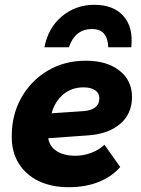

<svg xmlns="http://www.w3.org/2000/svg" viewBox="-20 -770 587 800"><path d="M266 10Q194 10 140.5 -16Q87 -42 57.5 -90Q28 -138 29 -203Q29 -293 69.5 -364Q110 -435 179.5 -476Q249 -517 338 -517Q425 -517 477.5 -476Q530 -435 530 -366Q530 -296 481 -254Q432 -212 348 -206L181 -194Q186 -160 216 -140.5Q246 -121 295 -121Q328 -121 361 -133.5Q394 -146 415 -167L481 -74Q446 -34 391.5 -12Q337 10 266 10ZM328 -406Q279 -406 244 -377Q209 -348 195 -298L328 -307Q359 -309 376.5 -322.5Q394 -336 394 -361Q394 -382 376.5 -394Q359 -406 328 -406ZM431 -573Q430 -609 414 -629Q398 -649 363 -649Q293 -649 267 -573H165Q181 -655 238.5 -702.5Q296 -750 373 -750Q453 -750 494.5 -703Q536 -656 527 -573Z"/></svg>

Font: Livvic
Style: Bold Italic
Weight: 700
Italic angle: -10°
Designer: Jacques Le Bailly, Baron von Fonthausen
Version: Version 1.001; ttfautohint (v1.8.2)